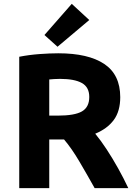

<svg xmlns="http://www.w3.org/2000/svg" viewBox="-20 -978 707 998"><path d="M80 0V-683Q131 -693 185.5 -697Q240 -701 283 -701Q439 -701 522 -645.5Q605 -590 605 -473Q605 -400 571.5 -354.5Q538 -309 475 -283Q504 -248 534.5 -201.5Q565 -155 594 -103Q623 -51 647 0H472Q434 -68 393.5 -137Q353 -206 313 -253H236V0ZM236 -377H280Q368 -377 406 -399Q444 -421 444 -474Q444 -525 405.5 -546.5Q367 -568 292 -568Q275 -568 261.5 -567Q248 -566 236 -565ZM279 -735 211 -796 353 -958 444 -874Z"/></svg>

Font: Ubuntu Sans ExtraBold
Style: Regular
Weight: 800
Designer: Dalton Maag Ltd
Foundry: Dalton Maag Ltd
Version: Version 1.006; ttfautohint (v1.8.4.7-5d5b)